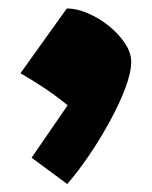

<svg xmlns="http://www.w3.org/2000/svg" viewBox="-20 -851 366 463"><path d="M142.1 -407.2 56.2 -470.7 143.1 -597.2Q110.4 -623.5 82.3 -641.8Q54.2 -660.2 29.3 -674.3L141.1 -830.6Q164.6 -830.6 191.7 -819.1Q218.8 -807.6 242.4 -788.6Q266.1 -769.5 281.2 -746.8Q296.4 -724.1 296.4 -701.7Q296.4 -676.8 282.5 -639.4Q268.6 -602.1 245.6 -559.8Q222.7 -517.6 195.6 -477.5Q168.5 -437.5 142.1 -407.2Z"/></svg>

Font: Pinar-DS1-FD Black
Style: Regular
Weight: 900
Designer: Amin Abedi
Version: Version 2.000